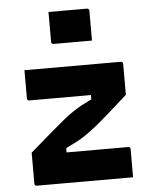

<svg xmlns="http://www.w3.org/2000/svg" viewBox="-55 -846 711 893"><g transform="rotate(-5 300.0 -400.0)"><path d="M70 -540H519Q530 -540 530 -529V-385Q475 -336 437 -302.5Q399 -269 372.5 -248Q346 -227 324 -212Q302 -197 281 -186.5Q260 -176 232 -162V-142H519Q530 -142 530 -131V0H81Q70 0 70 -11V-155Q129 -206 168 -239.5Q207 -273 234 -295Q261 -317 283 -331Q303 -345 322.5 -355Q342 -365 368 -378V-398H81Q70 -398 70 -409ZM205 -800H384Q395 -800 395 -789V-650H216Q205 -650 205 -661Z"/></g></svg>

Font: Recursive Mn Lnr St XBd
Style: Regular
Weight: 800
Monospace: yes
Version: Version 1.079;hotconv 1.0.112;makeotfexe 2.5.65598; ttfautoh